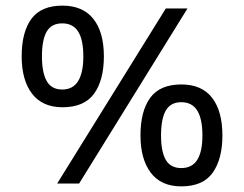

<svg xmlns="http://www.w3.org/2000/svg" viewBox="-20 -652 868 682"><path d="M569 -622H646L261 0H183ZM202 -271Q131 -271 94 -319Q57 -367 57 -452Q57 -538 91.5 -585Q126 -632 202 -632Q274 -632 311.5 -585Q349 -538 349 -452Q349 -367 314 -319Q279 -271 202 -271ZM201 -334Q239 -334 257.5 -364Q276 -394 276 -452Q276 -511 257.5 -540Q239 -569 201 -569Q163 -569 146 -540Q129 -511 129 -452Q129 -394 146 -364Q163 -334 201 -334ZM624 10Q552 10 515.5 -38.5Q479 -87 479 -171Q479 -257 513.5 -304.5Q548 -352 624 -352Q697 -352 733.5 -304.5Q770 -257 770 -171Q770 -87 735.5 -38.5Q701 10 624 10ZM624 -55Q662 -55 680.5 -84Q699 -113 699 -171Q699 -230 680.5 -259.5Q662 -289 624 -289Q586 -289 569 -259.5Q552 -230 552 -171Q552 -113 569 -84Q586 -55 624 -55Z"/></svg>

Font: uoriya85
Style: Book
Weight: 400
Designer: Jelle Bosma - Monotype Design Team
Foundry: Monotype Imaging Inc.
Version: Version 2.003